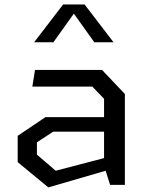

<svg xmlns="http://www.w3.org/2000/svg" viewBox="-20 -826 660 858"><path d="M472 0H538V-406L436 -513.5H136.5L124.5 -439H392.5L445 -384.5V-302.5H183L59 -219V-101.5L196 11.5L452 -63ZM132.5 -637H218.5L310 -765L401.5 -637H487.5L358 -806H262ZM145 -135V-190L217.5 -237.5H445V-119.5L229 -63Z"/></svg>

Font: Monaspace Krypton
Style: Regular
Weight: 400
Designer: Riley Cran & the Lettermatic Team
Foundry: Lettermatic
Version: Version 1.200 (Monaspace Krypton)